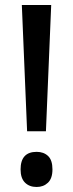

<svg xmlns="http://www.w3.org/2000/svg" viewBox="-20 -734 291 765"><path d="M163 -211H88L67 -714H184ZM62 -59Q62 -129 126 -129Q154 -129 171.5 -112.5Q189 -96 189 -59Q189 -23 171 -6Q153 11 126 11Q97 11 79.5 -6.5Q62 -24 62 -59Z"/></svg>

Font: Noto Sans Myanmar Condensed Medium
Style: Regular
Weight: 500
Width: 3
Designer: Monotype Design Team
Foundry: Monotype Imaging Inc.
Version: Version 2.107; ttfautohint (v1.8.4.7-5d5b)